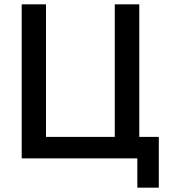

<svg xmlns="http://www.w3.org/2000/svg" viewBox="-20 -730 786 885"><path d="M613 135H712V-99H622V-710H509V-99H192V-710H80V0H613Z"/></svg>

Font: FIGSv2-sans-serif SemiBold
Style: Regular
Weight: 600
Designer: Matt McInerney, Pablo Impallari, Rodrigo Fuenzalida,Mirko Velimirovic
Foundry: Matt McInerney, Pablo Impallari, Rodrigo Fuenzalida
Version: Version 4.021;hotconv 1.0.109;makeotfexe 2.5.65596